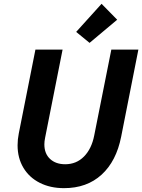

<svg xmlns="http://www.w3.org/2000/svg" viewBox="-20 -980 747 1008"><path d="M72.3 -217.3Q72.3 -248 78.6 -279.3L166 -719.7H308.6L216.8 -256.8Q212.9 -237.3 212.9 -222.2Q212.9 -173.3 242.9 -145.5Q272.9 -117.7 322.3 -117.7Q380.9 -117.7 420.9 -158.2Q460.9 -198.7 474.6 -268.6L564.5 -719.7H706.5L616.2 -262.7Q590.8 -133.8 513.4 -63Q436 7.8 315.9 7.8Q243.7 7.8 188.5 -20.3Q133.3 -48.3 102.8 -99.4Q72.3 -150.4 72.3 -217.3ZM379.9 -812.5 513.2 -960 595.2 -876.5 450.2 -754.9Z"/></svg>

Font: Reddit Sans Fudge
Style: Bold
Weight: 700
Italic angle: -11.25°
Designer: Stephen Hutchings
Version: Version 1.013